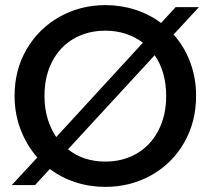

<svg xmlns="http://www.w3.org/2000/svg" viewBox="-20 -724 824 751"><path d="M659 -589Q701 -542 724 -480.5Q747 -419 747 -349Q747 -247 700 -165.5Q653 -84 571.5 -38.5Q490 7 392 7Q331 7 275.5 -11Q220 -29 175 -63L117 0H26L126 -108Q84 -156 60.5 -217.5Q37 -279 37 -349Q37 -451 84.5 -532Q132 -613 213.5 -658.5Q295 -704 392 -704Q453 -704 509 -686Q565 -668 610 -634L667 -696H758ZM200 -188 539 -557Q476 -604 392 -604Q323 -604 269 -573Q215 -542 184.5 -484Q154 -426 154 -349Q154 -256 200 -188ZM585 -508 246 -140Q306 -92 392 -92Q461 -92 515 -123.5Q569 -155 599.5 -213.5Q630 -272 630 -349Q630 -443 585 -508Z"/></svg>

Font: Poppins Medium A&M
Style: Regular
Weight: 500
Designer: Ninad Kale (Devanagari), Jonny Pinhorn (Latin)
Foundry: Indian Type Foundry
Version: 4.004